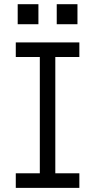

<svg xmlns="http://www.w3.org/2000/svg" viewBox="-20 -912 462 932"><path d="M65.9 -794.4V-891.6H166.5V-794.4ZM255.4 -794.4V-891.6H356V-794.4ZM56.6 0V-70.8H173.3V-635.3H56.6V-706.1H365.2V-635.3H248.5V-70.8H365.2V0Z"/></svg>

Font: Kay Pho Du Medium
Style: Regular
Weight: 500
Designer: Victor Gaultney, Khu Oo Reh
Foundry: SIL International
Version: Version 3.000